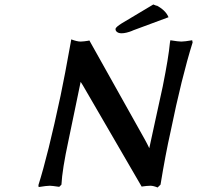

<svg xmlns="http://www.w3.org/2000/svg" viewBox="-20 -831 882 859"><path d="M684.1 -803.2 675.8 -809.1Q721.2 -786.1 733.9 -753.9L571.8 -693.8H573.2Q543.9 -682.1 523.9 -682.1Q510.7 -682.1 503.2 -688.2Q495.6 -694.3 497.1 -703.1Q500.5 -711.4 523.9 -726.1L666 -811ZM295.9 -638.2 298.8 -654.8Q324.7 -645 340.8 -645Q347.2 -645 356.9 -646.2Q366.7 -647.5 373 -648.4L379.9 -649.9L627.9 -207Q631.3 -200.2 638.7 -186.8Q646 -173.3 647.9 -168Q652.8 -190.9 674.6 -291Q696.3 -391.1 708 -443.8Q734.4 -575.2 740.2 -640.1Q740.2 -640.6 741.2 -645.5Q742.2 -650.4 742.2 -650.9Q778.3 -645 791 -645Q805.7 -645 839.8 -650.9L841.8 -641.1Q793 -485.4 743.2 -242.2Q720.2 -140.1 698.2 -4.9L685.1 7.8Q666 0 652.8 0Q645 0 635.3 1Q625.5 2 619.6 2.9L613.8 3.9L350.1 -450.2L340.8 -464.8Q332 -420.9 313.5 -333Q294.9 -245.1 286.1 -201.2Q258.3 -72.3 254.9 -4.9L245.1 4.9Q211.9 0 203.1 0Q188.5 0 152.8 5.9L151.9 -2.9Q194.3 -136.7 251 -402.8Q270 -493.2 295.9 -638.2Z"/></svg>

Font: Linear Smooth
Style: Bold Italic
Weight: 700
Designer: Philipp H. Poll, Flanker
Foundry: Philipp H. Poll, reworked by Flanker
Version: Version 1.061 | FøM Fix